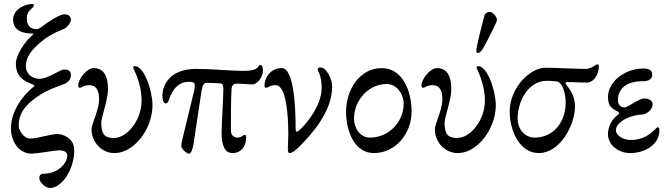

<svg xmlns="http://www.w3.org/2000/svg" viewBox="-20 -757 3371 967"><path d="M145 -588C151 -588 149 -585 139 -576C100 -541 60 -477 60 -437C60 -370 99 -350 144 -332C160 -326 152 -322 144 -316C92 -272 35 -197 35 -109C35 -56 67 17 141 17C161 17 262 0 277 0C301 0 319 8 319 26C319 65 272 118 200 118C187 118 178 123 178 141C178 161 210 190 231 190C292 190 354 96 354 -1C354 -62 295 -82 270 -82C235 -82 167 -59 132 -59C99 -59 74 -102 74 -124C74 -200 127 -244 183 -280C223 -305 260 -318 301 -333C320 -340 337 -355 337 -378C337 -395 330 -407 303 -407C281 -407 224 -360 177 -360C141 -360 110 -388 110 -423C110 -470 140 -510 200 -557C222 -574 260 -596 301 -611C320 -618 337 -646 337 -656C337 -671 330 -685 303 -685C281 -685 220 -646 186 -619C182 -616 170 -610 166 -610C133 -610 115 -628 115 -665C115 -707 150 -717 150 -727C150 -737 149 -737 142 -737C99 -737 46 -705 46 -659C46 -600 99 -588 145 -588Z M479 -256C479 -204 441 -132 441 -106C441 -45 488 14 557 14C656 14 748 -109 748 -227C748 -300 706 -424 659 -424C655 -424 651 -421 651 -416C651 -409 693 -343 693 -249C693 -155 623 -62 553 -62C507 -62 490 -81 490 -140C490 -166 524 -255 524 -307C524 -376 501 -414 452 -414C417 -414 374 -359 374 -327C374 -317 377 -315 384 -315C391 -315 400 -328 431 -328C477 -328 479 -277 479 -256Z M1289 -430C1279 -430 1291 -400 1206 -400C1140 -400 1049 -410 968 -410C838 -410 798 -331 798 -276C798 -250 806 -236 814 -236C822 -236 826 -242 828 -247C851 -318 886 -345 932 -345C952 -345 961 -341 961 -329C961 -319 960 -307 954 -284L902 -70C896 -47 893 -32 893 -20C893 -10 918 17 932 17C942 17 950 -3 955 -34L995 -299C1000 -329 1007 -341 1024 -340L1091 -337C1101 -337 1105 -324 1105 -312C1105 -262 1096 -136 1096 -86C1096 -19 1116 14 1150 14C1200 14 1220 -28 1220 -62C1220 -73 1219 -78 1210 -78C1207 -78 1196 -64 1175 -64C1161 -64 1143 -74 1143 -99C1143 -159 1143 -261 1146 -305C1148 -333 1158 -336 1180 -336C1194 -336 1225 -332 1252 -332C1276 -332 1304 -370 1304 -399C1304 -422 1299 -430 1289 -430Z M1469 -107C1469 -226 1459 -414 1399 -414C1338 -414 1312 -359 1312 -327C1312 -317 1315 -315 1322 -315C1329 -315 1338 -328 1369 -328C1422 -328 1432 -174 1432 -84C1432 -49 1430 -23 1430 -20C1430 -1 1429 14 1439 14C1451 14 1468 1 1493 -24C1557 -89 1653 -199 1653 -322C1653 -359 1624 -417 1595 -417C1581 -417 1580 -413 1580 -406C1580 -400 1600 -379 1600 -314C1600 -226 1524 -134 1490 -103C1480 -94 1478 -94 1474 -94C1469 -94 1469 -102 1469 -107Z M2013 -235C2013 -141 1937 -64 1843 -64C1794 -64 1763 -111 1763 -160C1763 -252 1836 -334 1928 -334C1977 -334 2013 -284 2013 -235ZM1863 14C1973 14 2053 -85 2053 -195C2053 -299 2007 -414 1903 -414C1792 -414 1723 -306 1723 -195C1723 -97 1765 14 1863 14Z M2412 -512C2433 -548 2483 -646 2483 -656C2483 -672 2464 -697 2445 -697C2437 -697 2423 -691 2420 -679C2410 -643 2379 -521 2379 -503C2379 -494 2379 -490 2388 -490C2396 -490 2406 -502 2412 -512ZM2208 -256C2208 -204 2170 -132 2170 -106C2170 -45 2217 14 2286 14C2385 14 2477 -109 2477 -227C2477 -300 2435 -424 2388 -424C2384 -424 2380 -421 2380 -416C2380 -409 2422 -343 2422 -249C2422 -155 2352 -62 2282 -62C2236 -62 2219 -81 2219 -140C2219 -166 2253 -255 2253 -307C2253 -376 2230 -414 2181 -414C2146 -414 2103 -359 2103 -327C2103 -317 2106 -315 2113 -315C2120 -315 2129 -328 2160 -328C2206 -328 2208 -277 2208 -256Z M2694 14C2798 14 2876 -123 2876 -223C2876 -276 2845 -314 2832 -330C2825 -338 2829 -344 2836 -344C2843 -344 2922 -341 2936 -341C2965 -341 2996 -374 2996 -424C2996 -429 2994 -433 2988 -433C2983 -433 2956 -410 2932 -410C2880 -410 2769 -416 2727 -416C2651 -416 2547 -316 2547 -195C2547 -102 2595 14 2694 14ZM2587 -160C2587 -245 2639 -350 2734 -350C2747 -350 2772 -349 2784 -347C2819 -340 2829 -272 2829 -239C2829 -149 2773 -64 2672 -64C2624 -64 2587 -106 2587 -160Z M3301 -99C3301 -112 3299 -116 3291 -116C3285 -116 3245 -52 3158 -52C3112 -52 3082 -79 3082 -100C3082 -151 3172 -180 3212 -180C3235 -180 3267 -204 3267 -232C3267 -248 3250 -261 3225 -261C3197 -261 3144 -216 3124 -216C3107 -216 3092 -230 3092 -252C3092 -315 3141 -348 3218 -348C3248 -348 3265 -359 3265 -381C3265 -403 3248 -412 3221 -412C3127 -412 3042 -346 3042 -268C3042 -220 3065 -208 3092 -195C3102 -190 3099 -184 3090 -177C3080 -170 3042 -137 3042 -81C3042 -26 3096 14 3153 14C3232 14 3301 -32 3301 -99Z"/></svg>

Font: EB Garamond SC 08
Style: Regular
Weight: 400
Version: Version 0.016